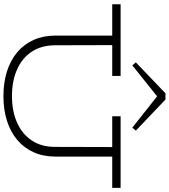

<svg xmlns="http://www.w3.org/2000/svg" viewBox="49 -1044 1008 1147"><g transform="rotate(90 553.5 -470.0)"><path d="M554 14Q471 14 404.5 -7.5Q338 -29 290.5 -69.5Q243 -110 217.5 -167.5Q192 -225 192 -298V-659H249L250 -291Q251 -211 289 -154Q327 -97 395.5 -67Q464 -37 553 -37Q643 -37 711 -67Q779 -97 817.5 -153.5Q856 -210 857 -290L858 -659H915V-298Q915 -225 889.5 -167.5Q864 -110 816.5 -69.5Q769 -29 702.5 -7.5Q636 14 554 14ZM5 -636V-686H433V-636ZM674 -636V-686H1102V-636ZM370 -756 352 -777 537 -954H574L760 -777L742 -756L555 -904Z"/></g></svg>

Font: BioRhyme SemiExpanded Light
Style: Regular
Weight: 300
Width: 6
Designer: Aoife Mooney
Foundry: Aoife Mooney Type
Version: Version 1.600;gftools[0.9.33]